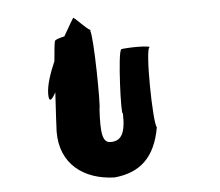

<svg xmlns="http://www.w3.org/2000/svg" viewBox="-44 -888 730 636"><g transform="rotate(-5 321.0 -569.5)"><path d="M117 -594C117 -563 128 -574 141 -598C137 -532 134 -472 134 -468C133 -360 210 -303 312 -300C398 -308 449 -355 466 -454C454 -462 449 -723 466 -720C454 -728 358 -723 371 -720C359 -717 350 -492 358 -510C360 -439 343 -418 309 -418C283 -418 277 -448 282 -530C287 -541 284 -771 274 -791C276 -793 276 -794 275 -794C266 -794 221 -845 221 -838C221 -838 206 -814 187 -780C170 -776 157 -772 155 -768C153 -765 150 -738 147 -701C130 -662 117 -623 117 -594Z"/></g></svg>

Font: Ampere
Style: SCCnd
Weight: 400
Version: Version 1